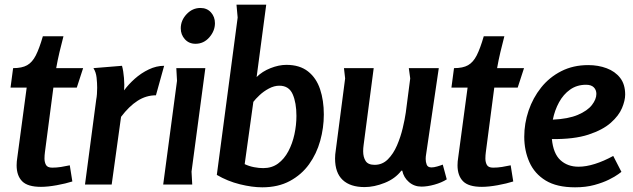

<svg xmlns="http://www.w3.org/2000/svg" viewBox="-20 -788 2704 820"><path d="M251 -633Q242 -599 234 -565Q226 -531 220 -497H335L308 -414H208L172 -139Q171 -132 170.5 -125Q170 -118 170 -111Q170 -95 176.5 -83.5Q183 -72 203 -72Q222 -72 241 -75Q260 -78 278 -82L289 -13Q261 -4 222.5 3Q184 10 155 10Q98 10 74.5 -14Q51 -38 51 -82Q51 -98 54 -116L94 -414H25L36 -497Q74 -497 96 -509.5Q118 -522 133 -551.5Q148 -581 163 -633Z M501 -507Q507 -486 509.5 -455Q512 -424 510 -402Q529 -428 556 -452Q583 -476 615.5 -491.5Q648 -507 681 -507L646 -381Q604 -381 567.5 -357.5Q531 -334 497 -289L457 0H343L391 -363Q393 -373 394 -386.5Q395 -400 395 -413Q395 -433 392.5 -456.5Q390 -480 379 -497Z M898 -689Q898 -656 874 -628.5Q850 -601 815 -601Q787 -601 769.5 -620.5Q752 -640 752 -667Q752 -701 777 -727.5Q802 -754 836 -754Q864 -754 881 -735Q898 -716 898 -689ZM857 -497 798 -55 801 0H677L736 -443L733 -497Z M1363 -299Q1363 -242 1347.5 -186.5Q1332 -131 1300 -86.5Q1268 -42 1218 -15Q1168 12 1100 12Q1057 12 1004.5 -1Q952 -14 906 -41L995 -713L990 -768H1117L1076 -459Q1100 -483 1135.5 -497Q1171 -511 1203 -511Q1260 -511 1295.5 -483Q1331 -455 1347 -407Q1363 -359 1363 -299ZM1062 -353 1025 -87Q1044 -78 1065 -74Q1086 -70 1104 -70Q1141 -70 1167.5 -89.5Q1194 -109 1211.5 -142Q1229 -175 1237.5 -214.5Q1246 -254 1246 -293Q1246 -349 1230 -385.5Q1214 -422 1173 -422Q1151 -422 1128.5 -410Q1106 -398 1088.5 -381.5Q1071 -365 1062 -353Z M1576 -497 1533 -169Q1532 -162 1531.5 -155.5Q1531 -149 1531 -142Q1531 -117 1541.5 -100.5Q1552 -84 1580 -84Q1613 -84 1636.5 -107.5Q1660 -131 1675.5 -167Q1691 -203 1700 -241Q1709 -279 1713 -307L1732 -453L1726 -497H1854L1800 -130Q1799 -125 1798.5 -119.5Q1798 -114 1798 -109Q1798 -96 1802.5 -84.5Q1807 -73 1823 -73Q1833 -73 1847 -77Q1861 -81 1871 -85L1888 -22Q1866 -8 1835.5 0.5Q1805 9 1780 9Q1749 9 1726.5 -10.5Q1704 -30 1698 -59H1694Q1668 -25 1623 -7Q1578 11 1537 11Q1476 11 1443.5 -19.5Q1411 -50 1411 -111Q1411 -128 1414 -146L1454 -453L1449 -497Z M2134 -633Q2125 -599 2117 -565Q2109 -531 2103 -497H2218L2191 -414H2091L2055 -139Q2054 -132 2053.5 -125Q2053 -118 2053 -111Q2053 -95 2059.5 -83.5Q2066 -72 2086 -72Q2105 -72 2124 -75Q2143 -78 2161 -82L2172 -13Q2144 -4 2105.5 3Q2067 10 2038 10Q1981 10 1957.5 -14Q1934 -38 1934 -82Q1934 -98 1937 -116L1977 -414H1908L1919 -497Q1957 -497 1979 -509.5Q2001 -522 2016 -551.5Q2031 -581 2046 -633Z M2492 -510Q2535 -510 2571 -496.5Q2607 -483 2628.5 -455.5Q2650 -428 2650 -384Q2650 -359 2636.5 -326.5Q2623 -294 2588.5 -263.5Q2554 -233 2493 -213Q2432 -193 2337 -194Q2343 -132 2373.5 -104Q2404 -76 2451 -76Q2483 -76 2521 -88Q2559 -100 2599 -122L2634 -54Q2634 -54 2620.5 -44Q2607 -34 2581 -21Q2555 -8 2518.5 2Q2482 12 2436 12Q2358 12 2310.5 -17Q2263 -46 2241 -95.5Q2219 -145 2219 -204Q2219 -261 2237.5 -315.5Q2256 -370 2291 -414Q2326 -458 2377 -484Q2428 -510 2492 -510ZM2483 -426Q2444 -426 2415 -405.5Q2386 -385 2367.5 -351Q2349 -317 2341 -277Q2407 -280 2448 -297.5Q2489 -315 2508 -339.5Q2527 -364 2527 -387Q2527 -404 2516 -415Q2505 -426 2483 -426Z"/></svg>

Font: Rosario
Style: Bold Italic
Weight: 700
Italic angle: -8.05°
Designer: Hector Gatti
Foundry: Omnibus Type
Version: Version 1.101; ttfautohint (v1.8.1.43-b0c9)